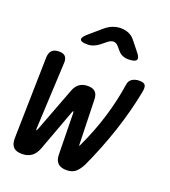

<svg xmlns="http://www.w3.org/2000/svg" viewBox="-143 -889 887 1004"><g transform="rotate(20 300.0 -387.5)"><path d="M94 10Q62 10 47 -5.5Q32 -21 32 -52L42 -507Q43 -534 56 -547Q69 -560 96 -560Q119 -560 129.5 -549Q140 -538 140 -517L122 -142Q122 -132 124 -132Q126 -132 130 -142L224 -390Q234 -416 252.5 -429Q271 -442 298.5 -442Q326 -442 339.5 -429Q353 -416 354 -390L361 -142Q361 -132 362 -132Q363 -132 368 -142Q412 -236 440.5 -329.5Q469 -423 483 -517Q486 -539 502.5 -549.5Q519 -560 542 -560Q569 -560 575.5 -547.5Q582 -535 576 -507Q554 -394 516 -279.5Q478 -165 426 -52Q411 -22 392.5 -6Q374 10 342.5 10Q311 10 295 -5Q279 -20 278 -51L274 -281Q273 -292 271 -292Q269 -292 265 -281L180 -51Q168 -20 147 -5Q126 10 94 10ZM220 -645Q184 -645 180.5 -658Q177 -671 207 -696L271 -751Q291 -768 312.5 -776.5Q334 -785 358 -785Q382 -785 401.5 -776.5Q421 -768 435 -751L478 -697Q500 -671 492.5 -658Q485 -645 448 -645Q430 -645 415.5 -651.5Q401 -658 390 -671L373 -691Q360 -706 345 -706Q330 -706 312 -691L286 -670Q271 -658 254.5 -651.5Q238 -645 220 -645Z"/></g></svg>

Font: Maple Mono Medium
Style: Italic
Weight: 500
Italic angle: -10°
Monospace: yes
Designer: subframe7536
Version: Version 7.000